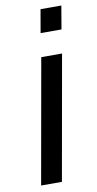

<svg xmlns="http://www.w3.org/2000/svg" viewBox="-84 -761 404 799"><g transform="rotate(-10 118.0 -361.5)"><path d="M130.9 -625 147.9 -723.1H235.8L219.2 -625ZM22.9 0 116.2 -525.9H204.1L110.8 0Z"/></g></svg>

Font: Archivo
Style: Italic
Weight: 400
Italic angle: -10°
Designer: Hector Gatti
Foundry: Omnibus-Type
Version: Version 2.001